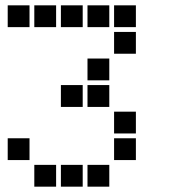

<svg xmlns="http://www.w3.org/2000/svg" viewBox="-20 -711 640 722"><path d="M10 -691Q9 -691 9 -691Q9 -691 9 -690V-610Q9 -609 9 -609Q9 -609 10 -609H90Q91 -609 91 -609Q91 -609 91 -610V-690Q91 -691 91 -691Q91 -691 90 -691ZM110 -691Q109 -691 109 -691Q109 -691 109 -690V-610Q109 -609 109 -609Q109 -609 110 -609H190Q191 -609 191 -609Q191 -609 191 -610V-690Q191 -691 191 -691Q191 -691 190 -691ZM210 -691Q209 -691 209 -691Q209 -691 209 -690V-610Q209 -609 209 -609Q209 -609 210 -609H290Q291 -609 291 -609Q291 -609 291 -610V-690Q291 -691 291 -691Q291 -691 290 -691ZM310 -691Q309 -691 309 -691Q309 -691 309 -690V-610Q309 -609 309 -609Q309 -609 310 -609H390Q391 -609 391 -609Q391 -609 391 -610V-690Q391 -691 391 -691Q391 -691 390 -691ZM410 -691Q409 -691 409 -691Q409 -691 409 -690V-610Q409 -609 409 -609Q409 -609 410 -609H490Q491 -609 491 -609Q491 -609 491 -610V-690Q491 -691 491 -691Q491 -691 490 -691ZM410 -591Q409 -591 409 -591Q409 -591 409 -590V-510Q409 -509 409 -509Q409 -509 410 -509H490Q491 -509 491 -509Q491 -509 491 -510V-590Q491 -591 491 -591Q491 -591 490 -591ZM310 -491Q309 -491 309 -491Q309 -491 309 -490V-410Q309 -409 309 -409Q309 -409 310 -409H390Q391 -409 391 -409Q391 -409 391 -410V-490Q391 -491 391 -491Q391 -491 390 -491ZM210 -391Q209 -391 209 -391Q209 -391 209 -390V-310Q209 -309 209 -309Q209 -309 210 -309H290Q291 -309 291 -309Q291 -309 291 -310V-390Q291 -391 291 -391Q291 -391 290 -391ZM310 -391Q309 -391 309 -391Q309 -391 309 -390V-310Q309 -309 309 -309Q309 -309 310 -309H390Q391 -309 391 -309Q391 -309 391 -310V-390Q391 -391 391 -391Q391 -391 390 -391ZM410 -291Q409 -291 409 -291Q409 -291 409 -290V-210Q409 -209 409 -209Q409 -209 410 -209H490Q491 -209 491 -209Q491 -209 491 -210V-290Q491 -291 491 -291Q491 -291 490 -291ZM10 -191Q9 -191 9 -191Q9 -191 9 -190V-110Q9 -109 9 -109Q9 -109 10 -109H90Q91 -109 91 -109Q91 -109 91 -110V-190Q91 -191 91 -191Q91 -191 90 -191ZM410 -191Q409 -191 409 -191Q409 -191 409 -190V-110Q409 -109 409 -109Q409 -109 410 -109H490Q491 -109 491 -109Q491 -109 491 -110V-190Q491 -191 491 -191Q491 -191 490 -191ZM110 -91Q109 -91 109 -91Q109 -91 109 -90V-10Q109 -9 109 -9Q109 -9 110 -9H190Q191 -9 191 -9Q191 -9 191 -10V-90Q191 -91 191 -91Q191 -91 190 -91ZM210 -91Q209 -91 209 -91Q209 -91 209 -90V-10Q209 -9 209 -9Q209 -9 210 -9H290Q291 -9 291 -9Q291 -9 291 -10V-90Q291 -91 291 -91Q291 -91 290 -91ZM310 -91Q309 -91 309 -91Q309 -91 309 -90V-10Q309 -9 309 -9Q309 -9 310 -9H390Q391 -9 391 -9Q391 -9 391 -10V-90Q391 -91 391 -91Q391 -91 390 -91Z"/></svg>

Font: Doto Black ExtraBold
Style: Regular
Weight: 800
Monospace: yes
Version: Version 1.000